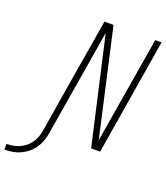

<svg xmlns="http://www.w3.org/2000/svg" viewBox="-327 -847 989 1141"><g transform="rotate(20 168.0 -276.0)"><path d="M-164 183V147Q-144 147 -123.5 143.5Q-103 140 -83.5 131.5Q-64 123 -46.5 109Q-29 95 -17 77.5Q-5 60 2.5 40Q10 20 13 0Q43 -184 73.5 -367.5Q104 -551 135 -735H192L228 -576L344 -61L456 -735H496L375 0H318L165 -674L53 0Q49 25 40.5 49.5Q32 74 17 96Q2 118 -19 135.5Q-40 153 -64.5 164Q-89 175 -114 179Q-139 183 -164 183Z"/></g></svg>

Font: Iosevka Curly XLtObl
Style: Regular
Weight: 200
Italic angle: -9°
Monospace: yes
Designer: Belleve Invis
Foundry: Belleve Invis
Version: Version 11.1.0; ttfautohint (v1.8.3)